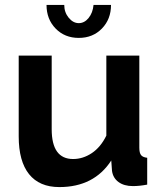

<svg xmlns="http://www.w3.org/2000/svg" viewBox="-20 -750 658 780"><path d="M360 -730H431Q431 -672 394 -634Q357 -596 300 -596Q243 -596 206 -634Q169 -672 169 -730H241Q241 -700 259 -678Q277 -656 300 -656Q323 -656 340 -677Q357 -698 360 -730ZM56 -196V-524H190V-225Q190 -104 277 -104Q317 -104 353 -128Q389 -152 412 -199V-524H546V-150Q546 -129 553 -120Q560 -111 578 -109V0Q546 6 520 6Q484 6 461.5 -10.5Q439 -27 435 -56L432 -98Q362 10 221 10Q140 10 98 -42.5Q56 -95 56 -196Z"/></svg>

Font: Raleway-v4020
Style: Bold
Weight: 700
Designer: Matt McInerney, Pablo Impallari, Rodrigo Fuenzalida
Foundry: Matt McInerney, Pablo Impallari, Rodrigo Fuenzalida
Version: Version 4.020;PS 004.020;hotconv 1.0.88;makeotf.lib2.5.64775